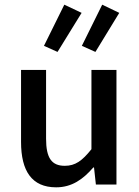

<svg xmlns="http://www.w3.org/2000/svg" viewBox="-20 -789 593 821"><path d="M168 -593 226 -567 329 -734 255 -769ZM330 -593 388 -567 490 -734 417 -769ZM70 -182C70 -58 116 12 220 12C287 12 335 -22 379 -73H382L390 0H478V-490H371V-151C331 -101 302 -80 257 -80C201 -80 177 -113 177 -196V-490H70Z"/></svg>

Font: Cambridge Sans Medium
Style: Regular
Weight: 500
Version: Version 2.020;PS 002.020;hotconv 1.0.88;makeotf.lib2.5.64775